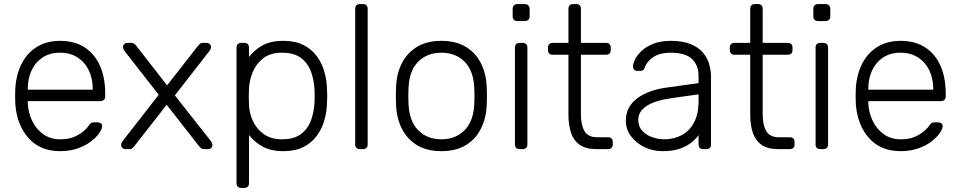

<svg xmlns="http://www.w3.org/2000/svg" viewBox="-20 -730 4701 940"><path d="M274 10Q177 10 120 -53.5Q63 -117 55 -220Q54 -235 54 -260Q54 -285 55 -300Q60 -368 87 -420Q114 -472 161.5 -501Q209 -530 274 -530Q344 -530 393 -499Q442 -468 468.5 -410Q495 -352 495 -272V-257Q495 -247 488.5 -241Q482 -235 472 -235H116Q116 -235 116 -231Q116 -227 116 -225Q118 -180 137 -139.5Q156 -99 191 -73.5Q226 -48 274 -48Q317 -48 345.5 -61Q374 -74 391 -89.5Q408 -105 413 -113Q422 -126 427 -128.5Q432 -131 443 -131H459Q468 -131 474.5 -125.5Q481 -120 480 -111Q479 -97 464.5 -76.5Q450 -56 423.5 -36Q397 -16 359 -3Q321 10 274 10ZM116 -291H434V-295Q434 -345 415 -385Q396 -425 360 -448.5Q324 -472 274 -472Q224 -472 188.5 -448.5Q153 -425 134.5 -385Q116 -345 116 -295Z M593 0Q585 0 579 -6Q573 -12 573 -20Q573 -24 574.5 -28.5Q576 -33 581 -40L757 -266L590 -480Q585 -487 583.5 -491.5Q582 -496 582 -500Q582 -508 588 -514Q594 -520 602 -520H623Q633 -520 638.5 -515Q644 -510 648 -505L798 -312L948 -504Q953 -509 958 -514.5Q963 -520 973 -520H993Q1001 -520 1007 -514Q1013 -508 1013 -500Q1013 -496 1011.5 -491.5Q1010 -487 1005 -480L836 -263L1012 -40Q1017 -33 1018.5 -28.5Q1020 -24 1020 -20Q1020 -12 1014 -6Q1008 0 1000 0H979Q969 0 963.5 -5Q958 -10 954 -15L796 -217L638 -15Q634 -10 628.5 -5Q623 0 613 0Z M1160 190Q1150 190 1144 184Q1138 178 1138 168V-498Q1138 -508 1144 -514Q1150 -520 1160 -520H1177Q1187 -520 1193 -514Q1199 -508 1199 -498V-451Q1224 -485 1264.5 -507.5Q1305 -530 1367 -530Q1426 -530 1466 -509.5Q1506 -489 1531 -455Q1556 -421 1568 -379Q1580 -337 1581 -293Q1582 -278 1582 -260Q1582 -242 1581 -227Q1580 -183 1568 -141Q1556 -99 1531 -65Q1506 -31 1466 -10.5Q1426 10 1367 10Q1305 10 1264.5 -13Q1224 -36 1199 -69V168Q1199 178 1193 184Q1187 190 1177 190ZM1361 -48Q1420 -48 1454 -74Q1488 -100 1503 -142Q1518 -184 1520 -232Q1521 -260 1520 -288Q1518 -336 1503 -378Q1488 -420 1454 -446Q1420 -472 1361 -472Q1304 -472 1269 -445Q1234 -418 1217.5 -377.5Q1201 -337 1199 -296Q1198 -281 1198 -257Q1198 -233 1199 -218Q1200 -178 1217.5 -139Q1235 -100 1270.5 -74Q1306 -48 1361 -48Z M1741 0Q1731 0 1725 -6Q1719 -12 1719 -22V-688Q1719 -698 1725 -704Q1731 -710 1741 -710H1758Q1768 -710 1774 -704Q1780 -698 1780 -688V-22Q1780 -12 1774 -6Q1768 0 1758 0Z M2141 10Q2069 10 2020.5 -20Q1972 -50 1946.5 -102Q1921 -154 1919 -218Q1918 -233 1918 -260Q1918 -287 1919 -302Q1921 -367 1946.5 -418.5Q1972 -470 2020.5 -500Q2069 -530 2141 -530Q2213 -530 2261.5 -500Q2310 -470 2335.5 -418.5Q2361 -367 2363 -302Q2364 -287 2364 -260Q2364 -233 2363 -218Q2361 -154 2335.5 -102Q2310 -50 2261.5 -20Q2213 10 2141 10ZM2141 -48Q2211 -48 2255 -93Q2299 -138 2302 -223Q2303 -238 2303 -260Q2303 -282 2302 -297Q2299 -383 2255 -427.5Q2211 -472 2141 -472Q2071 -472 2027 -427.5Q1983 -383 1980 -297Q1979 -282 1979 -260Q1979 -238 1980 -223Q1983 -138 2027 -93Q2071 -48 2141 -48Z M2523 0Q2513 0 2507 -6Q2501 -12 2501 -22V-498Q2501 -508 2507 -514Q2513 -520 2523 -520H2540Q2550 -520 2556 -514Q2562 -508 2562 -498V-22Q2562 -12 2556 -6Q2550 0 2540 0ZM2512 -627Q2502 -627 2496 -633Q2490 -639 2490 -649V-687Q2490 -697 2496 -703.5Q2502 -710 2512 -710H2550Q2560 -710 2566.5 -703.5Q2573 -697 2573 -687V-649Q2573 -639 2566.5 -633Q2560 -627 2550 -627Z M2899 0Q2847 0 2817 -22Q2787 -44 2775 -82Q2763 -120 2763 -167V-462H2685Q2675 -462 2669 -468Q2663 -474 2663 -484V-498Q2663 -508 2669 -514Q2675 -520 2685 -520H2763V-688Q2763 -698 2769 -704Q2775 -710 2785 -710H2802Q2812 -710 2818 -704Q2824 -698 2824 -688V-520H2948Q2958 -520 2964 -514Q2970 -508 2970 -498V-484Q2970 -474 2964 -468Q2958 -462 2948 -462H2824V-171Q2824 -118 2841.5 -88Q2859 -58 2904 -58H2958Q2968 -58 2974 -52Q2980 -46 2980 -36V-22Q2980 -12 2974 -6Q2968 0 2958 0Z M3223 10Q3175 10 3134.5 -10Q3094 -30 3069 -63.5Q3044 -97 3044 -139Q3044 -207 3099 -248Q3154 -289 3242 -301L3400 -323V-358Q3400 -411 3367.5 -441.5Q3335 -472 3264 -472Q3212 -472 3180 -451.5Q3148 -431 3136 -398Q3131 -383 3117 -383H3101Q3089 -383 3084 -389.5Q3079 -396 3079 -405Q3079 -419 3089.5 -440Q3100 -461 3122 -481.5Q3144 -502 3179 -516Q3214 -530 3264 -530Q3323 -530 3361.5 -514Q3400 -498 3421.5 -472.5Q3443 -447 3452 -416Q3461 -385 3461 -355V-22Q3461 -12 3455 -6Q3449 0 3439 0H3422Q3412 0 3406 -6Q3400 -12 3400 -22V-69Q3388 -51 3366 -33Q3344 -15 3309.5 -2.5Q3275 10 3223 10ZM3233 -48Q3279 -48 3317 -68Q3355 -88 3377.5 -129.5Q3400 -171 3400 -234V-268L3271 -250Q3189 -239 3147 -212Q3105 -185 3105 -144Q3105 -111 3124 -90Q3143 -69 3172.5 -58.5Q3202 -48 3233 -48Z M3789 0Q3737 0 3707 -22Q3677 -44 3665 -82Q3653 -120 3653 -167V-462H3575Q3565 -462 3559 -468Q3553 -474 3553 -484V-498Q3553 -508 3559 -514Q3565 -520 3575 -520H3653V-688Q3653 -698 3659 -704Q3665 -710 3675 -710H3692Q3702 -710 3708 -704Q3714 -698 3714 -688V-520H3838Q3848 -520 3854 -514Q3860 -508 3860 -498V-484Q3860 -474 3854 -468Q3848 -462 3838 -462H3714V-171Q3714 -118 3731.5 -88Q3749 -58 3794 -58H3848Q3858 -58 3864 -52Q3870 -46 3870 -36V-22Q3870 -12 3864 -6Q3858 0 3848 0Z M3995 0Q3985 0 3979 -6Q3973 -12 3973 -22V-498Q3973 -508 3979 -514Q3985 -520 3995 -520H4012Q4022 -520 4028 -514Q4034 -508 4034 -498V-22Q4034 -12 4028 -6Q4022 0 4012 0ZM3984 -627Q3974 -627 3968 -633Q3962 -639 3962 -649V-687Q3962 -697 3968 -703.5Q3974 -710 3984 -710H4022Q4032 -710 4038.5 -703.5Q4045 -697 4045 -687V-649Q4045 -639 4038.5 -633Q4032 -627 4022 -627Z M4389 10Q4292 10 4235 -53.5Q4178 -117 4170 -220Q4169 -235 4169 -260Q4169 -285 4170 -300Q4175 -368 4202 -420Q4229 -472 4276.5 -501Q4324 -530 4389 -530Q4459 -530 4508 -499Q4557 -468 4583.5 -410Q4610 -352 4610 -272V-257Q4610 -247 4603.5 -241Q4597 -235 4587 -235H4231Q4231 -235 4231 -231Q4231 -227 4231 -225Q4233 -180 4252 -139.5Q4271 -99 4306 -73.5Q4341 -48 4389 -48Q4432 -48 4460.5 -61Q4489 -74 4506 -89.5Q4523 -105 4528 -113Q4537 -126 4542 -128.5Q4547 -131 4558 -131H4574Q4583 -131 4589.5 -125.5Q4596 -120 4595 -111Q4594 -97 4579.5 -76.5Q4565 -56 4538.5 -36Q4512 -16 4474 -3Q4436 10 4389 10ZM4231 -291H4549V-295Q4549 -345 4530 -385Q4511 -425 4475 -448.5Q4439 -472 4389 -472Q4339 -472 4303.5 -448.5Q4268 -425 4249.5 -385Q4231 -345 4231 -295Z"/></svg>

Font: Rubik Light
Style: Regular
Weight: 300
Designer: Hubert and Fischer
Foundry: Hubert and Fischer
Version: Version 2.300;gftools[0.9.30]